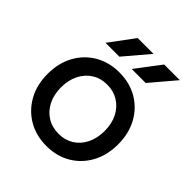

<svg xmlns="http://www.w3.org/2000/svg" viewBox="-195 -829 970 970"><g transform="rotate(45 290.0 -344.0)"><path d="M292 12Q217 12 160 -21.5Q103 -55 70.5 -114Q38 -173 38 -250Q38 -327 70 -386Q102 -445 159 -478.5Q216 -512 290 -512Q364 -512 421 -478.5Q478 -445 510 -386Q542 -327 542 -250Q542 -173 510 -114Q478 -55 421.5 -21.5Q365 12 292 12ZM292 -75Q337 -75 372 -97Q407 -119 426.5 -158.5Q446 -198 446 -250Q446 -302 426 -341.5Q406 -381 370.5 -403Q335 -425 290 -425Q244 -425 209 -403Q174 -381 154 -341.5Q134 -302 134 -250Q134 -198 154 -158.5Q174 -119 209.5 -97Q245 -75 292 -75ZM321 -568 421 -700H533L421 -568ZM134 -568 232 -700H345L233 -568Z"/></g></svg>

Font: Figtree Medium
Style: Regular
Weight: 500
Designer: Erik Kennedy
Foundry: Erik Kennedy
Version: Version 2.001; ttfautohint (v1.8.4.7-5d5b);gftools[0.9.27]